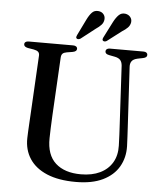

<svg xmlns="http://www.w3.org/2000/svg" viewBox="-60 -944 852 1013"><g transform="rotate(5 366.0 -437.5)"><path d="M584.5 -295 567 -616Q565.5 -634.5 556.5 -645Q547.5 -655.5 527.5 -659.5L496.5 -665.5Q484.5 -668 480 -672.5Q475.5 -677 475.5 -684Q475.5 -691 481.2 -695.5Q487 -700 497 -700H675.5Q686 -700 691.5 -695.5Q697 -691 697 -684Q697 -677 692.2 -672.5Q687.5 -668 675.5 -665.5L648 -660Q625 -655 616.8 -643.2Q608.5 -631.5 609.5 -614L627.5 -295Q629 -269.5 630.2 -245.2Q631.5 -221 632.5 -194.5Q634 -134 606.2 -86.2Q578.5 -38.5 521.8 -11Q465 16.5 379 16.5Q287.5 16.5 226 -9.5Q164.5 -35.5 133.8 -82.5Q103 -129.5 104.5 -192Q104.5 -205.5 105.8 -226.2Q107 -247 108.2 -271.5Q109.5 -296 111 -320L128 -631Q128.5 -644 121 -650.8Q113.5 -657.5 97 -660.5L66.5 -665.5Q45 -670 45 -683.5Q45 -691 50.8 -695.5Q56.5 -700 67 -700H303Q313.5 -700 319.2 -695.5Q325 -691 325 -683.5Q325 -677 320.2 -672.5Q315.5 -668 303.5 -665.5L272.5 -660.5Q257.5 -658 250.8 -651.5Q244 -645 243 -631.5L226 -322Q224 -285.5 223 -255.5Q222 -225.5 221.5 -201.5Q220 -113 268 -69.5Q316 -26 402 -26Q461 -26 503.2 -46.2Q545.5 -66.5 568 -104.2Q590.5 -142 589 -194Q588 -228 586.8 -251.5Q585.5 -275 584.5 -295ZM360.5 -841.5Q372.5 -866 385.8 -880Q399 -894 419.5 -892Q437 -890.5 447 -878.8Q457 -867 455.5 -851Q454 -834 442.8 -821.8Q431.5 -809.5 413.5 -797.5L338.5 -739Q333.5 -736 328 -735.2Q322.5 -734.5 318.5 -737.5Q314.5 -741 315.2 -745.8Q316 -750.5 318.5 -755.5ZM501.5 -841.5Q514 -865.5 528 -879.2Q542 -893 562 -890.5Q579.5 -888 589.2 -876Q599 -864 597 -848Q594.5 -831.5 582.8 -819.5Q571 -807.5 553 -796.5L477 -738.5Q472 -735.5 466.8 -735.2Q461.5 -735 457.5 -738Q454 -741.5 454.8 -746.2Q455.5 -751 458 -756Z"/></g></svg>

Font: Fraunces 36pt
Style: Regular
Weight: 400
Version: Version 1.000;[b76b70a41]